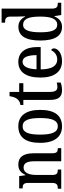

<svg xmlns="http://www.w3.org/2000/svg" viewBox="798 -1598 810 2447"><g transform="rotate(-90 1203.5 -375.0)"><path d="M21 0H266V-44H261C223 -44 197 -52 197 -111V-318C197 -402 219 -480 291 -480C351 -480 371 -428 371 -343V0H539V-44H534C496 -44 473 -53 473 -116V-351C473 -487 422 -547 331 -547C268 -547 228 -523 198 -457H193L182 -536H25V-492H30C67 -492 95 -483 95 -425V-115C95 -53 66 -44 27 -44H21Z M815 10C953 10 1026 -81 1026 -269C1026 -456 947 -547 818 -547C678 -547 606 -456 606 -269C606 -81 686 10 815 10ZM817 -44C740 -44 711 -121 711 -269C711 -417 739 -492 816 -492C894 -492 922 -417 922 -269C922 -121 894 -44 817 -44Z M1279 10C1322 10 1357 0 1375 -8V-57C1356 -53 1338 -49 1315 -49C1274 -49 1255 -78 1255 -147V-483H1366V-536H1255V-659H1201C1192 -607 1181 -580 1163 -559C1145 -537 1120 -524 1088 -520V-483H1153V-146C1153 -30 1195 10 1279 10Z M1647 10C1760 10 1810 -50 1810 -94C1810 -112 1799 -124 1787 -129C1766 -87 1728 -51 1669 -51C1588 -51 1544 -116 1542 -262H1827V-305C1827 -463 1756 -547 1638 -547C1511 -547 1438 -452 1438 -264C1438 -90 1512 10 1647 10ZM1724 -315H1544C1547 -429 1580 -493 1640 -493C1700 -493 1723 -422 1724 -315Z M2084 10C2152 10 2192 -28 2218 -88H2221L2235 0H2392V-44H2384C2344 -44 2317 -55 2317 -115V-760H2138V-716H2145C2183 -716 2215 -707 2215 -649V-569C2215 -533 2216 -493 2218 -461H2213C2189 -511 2151 -546 2086 -546C1973 -546 1910 -460 1910 -267C1910 -75 1973 10 2084 10ZM2110 -51C2042 -51 2015 -122 2015 -266C2015 -408 2042 -486 2109 -486C2190 -486 2215 -408 2215 -267C2215 -130 2187 -51 2110 -51Z"/></g></svg>

Font: Noto Serif Devanagari Condensed Medium
Style: Regular
Weight: 500
Width: 3
Designer: Universal Thirst, Indian Type Foundry and the Monotype Design Team
Foundry: Monotype Imaging Inc.
Version: Version 2.004